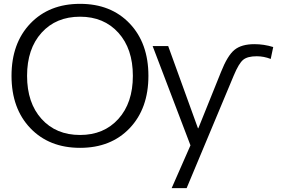

<svg xmlns="http://www.w3.org/2000/svg" viewBox="-20 -760 1468 1000"><path d="M1013 -92 1131 -385Q1165 -471 1201.5 -500.5Q1238 -530 1305 -530Q1355 -530 1403 -515L1390 -453Q1354 -467 1317 -467Q1269 -467 1246.5 -448.5Q1224 -430 1198 -368L952 220H874L972 -3L775 -520H856L1011 -92ZM138 -92.5Q40 -195 40 -365Q40 -535 138 -637.5Q236 -740 397 -740Q558 -740 655.5 -637.5Q753 -535 753 -365Q753 -195 655.5 -92.5Q558 10 397 10Q236 10 138 -92.5ZM397 -57Q521 -57 596.5 -140.5Q672 -224 672 -365Q672 -506 596.5 -589.5Q521 -673 397 -673Q272 -673 196.5 -589.5Q121 -506 121 -365Q121 -224 196.5 -140.5Q272 -57 397 -57Z"/></svg>

Font: M PLUS 1p
Style: Regular
Weight: 400
Version: Version 1.062